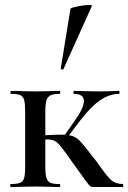

<svg xmlns="http://www.w3.org/2000/svg" viewBox="-20 -751 515 771"><path d="M472 0H356Q347 0 342.5 -3Q338 -6 321 -29.5Q304 -53 273 -96L256 -120Q231 -155 220 -168Q209 -181 196.5 -186.5Q184 -192 162 -191V-81Q162 -51 166.5 -36.5Q171 -22 182.5 -17Q194 -12 219 -12Q222 -12 222 -6Q222 0 219 0Q192 0 177 -1L123 -2L67 -1Q51 0 23 0Q21 0 21 -6Q21 -12 23 -12Q49 -12 61 -17Q73 -22 77 -36.5Q81 -51 81 -81V-305Q81 -335 77 -349.5Q73 -364 61 -369Q49 -374 24 -374Q22 -374 22 -380Q22 -386 24 -386Q51 -386 67 -385L123 -384L178 -385Q193 -386 219 -386Q222 -386 222 -380Q222 -374 219 -374Q194 -374 182.5 -368Q171 -362 166.5 -347.5Q162 -333 162 -303V-208Q218 -211 241 -210L282 -269Q317 -319 317 -345Q317 -374 277 -374Q275 -374 275 -380Q275 -386 277 -386Q302 -386 315 -385L380 -384L431 -385Q440 -386 458 -386Q460 -386 460 -380Q460 -374 458 -374Q419 -374 381.5 -348Q344 -322 302 -267L257 -208Q282 -204 298.5 -187.5Q315 -171 357 -116Q369 -101 376.5 -90Q384 -79 389 -73Q413 -39 428.5 -26Q444 -13 472 -12Q475 -12 475 -6Q475 0 472 0ZM231 -472Q228 -472 225.5 -473.5Q223 -475 224 -476L263 -716Q265 -720 292.5 -725.5Q320 -731 338 -731Q350 -731 349 -727L235 -474Q235 -472 231 -472Z"/></svg>

Font: Cormorant Garamond SemiBold
Style: Regular
Weight: 600
Designer: Christian Thalmann (Catharsis Fonts)
Version: Version 3.000